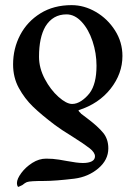

<svg xmlns="http://www.w3.org/2000/svg" viewBox="-20 -441 528 748"><path d="M46 272Q46 256 63 233Q80 210 106 193.5Q132 177 160 177Q186 177 210.5 181Q235 185 239 186Q281 194 303 194Q325 194 337.5 187.5Q350 181 350 168Q350 153 329 136.5Q308 120 262 91Q218 64 194 46Q141 6 108.5 -25.5Q76 -57 53.5 -98Q31 -139 31 -190Q31 -252 58.5 -304.5Q86 -357 137.5 -389Q189 -421 259 -421Q308 -421 353.5 -394.5Q399 -368 428 -322.5Q457 -277 457 -223Q457 -154 411 -95.5Q365 -37 287 -12Q286 -12 286 -11.5Q286 -11 286 -11Q286 -8 290.5 -4Q295 0 296 2Q298 4 321 21Q362 52 382 76.5Q402 101 402 137Q402 182 363 215Q324 248 270 255Q195 264 153 264Q125 264 108 265Q91 266 84.5 268.5Q78 271 67 280L52 287Q49 287 47.5 282Q46 277 46 272ZM329 -78Q356 -114 356 -185Q356 -234 340.5 -280.5Q325 -327 298 -356Q271 -385 239 -385Q186 -385 157 -338Q132 -295 132 -220Q132 -176 154.5 -133.5Q177 -91 208 -63.5Q239 -36 261 -36Q279 -36 297 -48Q315 -60 329 -78Z"/></svg>

Font: EB Garamond Medium
Style: Regular
Weight: 500
Designer: Georg Duffner and Octavio Pardo
Foundry: Georg Duffner
Version: Version 1.000